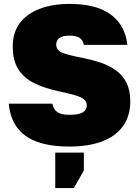

<svg xmlns="http://www.w3.org/2000/svg" viewBox="-20 -734 710 980"><path d="M335 14Q236 14 169 -10.5Q102 -35 66.5 -84Q31 -133 25 -205H247Q253 -175 273 -161.5Q293 -148 335 -148Q381 -148 402 -160Q423 -172 423 -196Q423 -215 408.5 -227Q394 -239 360.5 -248.5Q327 -258 272 -270Q204 -285 153 -310.5Q102 -336 73.5 -380.5Q45 -425 45 -496Q45 -568 81 -616Q117 -664 182.5 -689Q248 -714 335 -714Q429 -714 491.5 -689Q554 -664 588.5 -617Q623 -570 630 -505H408Q404 -528 387 -540Q370 -552 335 -552Q299 -552 283 -540Q267 -528 267 -506Q267 -478 298 -465Q329 -452 400 -439Q449 -429 493 -414.5Q537 -400 571.5 -375Q606 -350 625.5 -311.5Q645 -273 645 -217Q645 -142 607.5 -90Q570 -38 500.5 -12Q431 14 335 14ZM262 226V45H408V136L357 226Z"/></svg>

Font: Golos Text ExtraBold
Style: Regular
Weight: 800
Designer: A.Korolkova, Vitaly Kuzmin
Foundry: ParaType Ltd
Version: Version 2.004